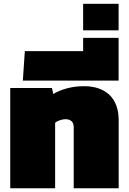

<svg xmlns="http://www.w3.org/2000/svg" viewBox="-20 -1014 694 1034"><path d="M35.2 0V-540H259.8L267.1 -507.8Q296.9 -526.4 340.3 -538.1Q383.8 -549.8 432.1 -549.8Q520.5 -549.8 569.8 -502.4Q619.1 -455.1 619.1 -366.2V0H377V-328.1Q377 -372.1 331.1 -372.1Q319.3 -372.1 301.3 -366Q283.2 -359.9 276.9 -352.1V0Z M103 -580.1 113.8 -738.8H427.7V-810.1H618.7V-580.1Z M427.7 -850.6V-993.7H618.7V-850.6Z"/></svg>

Font: Kanit Black
Style: Regular
Weight: 900
Designer: Katatrad Team
Foundry: CadsonDemak
Version: Version 1.000;PS 001.000;hotconv 1.0.88;makeotf.lib2.5.64775